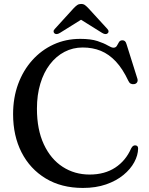

<svg xmlns="http://www.w3.org/2000/svg" viewBox="-20 -908 736 946"><path d="M660.5 -176Q660 -143 641.5 -108.8Q623 -74.5 588 -45.8Q553 -17 502.8 0.5Q452.5 18 388.5 18Q282.5 18 205.2 -28.8Q128 -75.5 86.2 -157.2Q44.5 -239 44.5 -345.5Q44.5 -426 69.2 -493.5Q94 -561 138.8 -611Q183.5 -661 243.8 -688.8Q304 -716.5 375.5 -716.5Q427.5 -716.5 460 -705.8Q492.5 -695 511 -684Q529.5 -673 539 -673Q550.5 -673 555.8 -682.2Q561 -691.5 566.2 -700.5Q571.5 -709.5 583.5 -709.5Q590.5 -709.5 595.5 -705.2Q600.5 -701 603.5 -690L657 -520Q660 -510 655.5 -502.5Q651 -495 641 -493.5Q631.5 -492 624.2 -495.8Q617 -499.5 612.5 -509.5Q584.5 -569 550.8 -605Q517 -641 476.8 -657.5Q436.5 -674 387.5 -674Q339 -674 297.8 -652.5Q256.5 -631 226 -591.2Q195.5 -551.5 178.8 -496Q162 -440.5 162 -372.5Q162 -269.5 196 -196.8Q230 -124 288.8 -86Q347.5 -48 421.5 -48Q495.5 -48 547.5 -82Q599.5 -116 626 -176.5Q631 -186 636.2 -189.2Q641.5 -192.5 648.5 -191.5Q654.5 -191 657.5 -187Q660.5 -183 660.5 -176ZM399 -823H359.5L483 -746Q500 -735.5 510 -743.5Q514.5 -746.5 514.8 -752.8Q515 -759 508.5 -766L415.5 -867.5Q406 -877.5 398.5 -883Q391 -888.5 379.5 -888.5Q368.5 -888.5 360.5 -883Q352.5 -877.5 343 -867.5L250.5 -766Q243.5 -759 244 -752.8Q244.5 -746.5 248.5 -743.5Q258.5 -735.5 275.5 -746Z"/></svg>

Font: Fraunces
Style: Regular
Weight: 400
Version: Version 1.000;[b76b70a41]